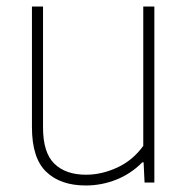

<svg xmlns="http://www.w3.org/2000/svg" viewBox="-20 -560 578 589"><path d="M78 -169.5V-540H112V-169Q112 -91.5 146.8 -57.8Q181.5 -24 244 -24Q291.5 -24 339.2 -45.8Q387 -67.5 419.5 -112.5V-540H453.5V0H423.5L420.5 -62H416.5Q382 -27 337 -9Q292 9 243 9Q165.5 9 121.8 -33Q78 -75 78 -169.5Z"/></svg>

Font: Encode Sans Thin
Style: Regular
Weight: 250
Designer: Multiple Designers
Foundry: Impallari Type
Version: Version 2.000